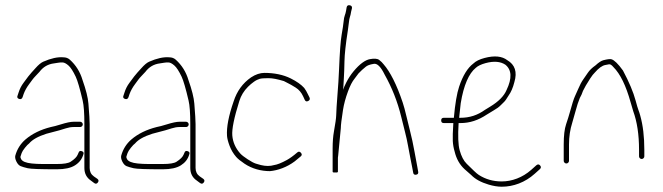

<svg xmlns="http://www.w3.org/2000/svg" viewBox="-20 -693 2509 727"><path d="M293.5 -222C293.5 -224.7 292.5 -227 290.5 -229C288.5 -231 286.2 -232 283.5 -232H258.5C247.6 -232 231.3 -228.6 209.6 -221.8C194.3 -217 181.9 -213.7 172.5 -212C133.8 -202.3 101.8 -186.6 76.5 -165C57.7 -148.8 44.9 -128.5 38 -104C36.4 -98 37.7 -90.5 42 -81.5C46.4 -72.5 51.7 -66.7 58 -64C64.4 -61.3 73.4 -58.7 85 -56C96.7 -53.3 133.5 -52 195.5 -52C225.4 -52 248.2 -57 264 -67C280.1 -77.2 290.6 -90.8 295.5 -108C298.2 -114 296.4 -118.2 290 -120.5C283.7 -122.8 279.5 -121 277.5 -115L274.5 -108C271 -99 261.9 -89.9 247.3 -80.5C238.5 -74.8 221.3 -72 195.5 -72H140.5C126.2 -72 112.7 -72.7 100 -74C78.1 -76.3 64.7 -81.8 60 -90.5C57.7 -94.8 56.9 -98 57.5 -100L62 -113.5C63.7 -118.5 67.9 -125.2 74.5 -133.5C81.2 -141.8 86.5 -147.3 90.5 -150C102.5 -164.3 124.2 -176.5 155.5 -186.5C162.9 -188.8 172.7 -191.4 184.9 -194.3C197.1 -197.2 211.8 -201.4 229.1 -207C239.4 -210.3 249.2 -212 258.5 -212H283.5C286.2 -212 288.5 -213 290.5 -215C292.5 -217 293.5 -219.3 293.5 -222ZM52 -318.5C58.4 -316.2 62.9 -318.3 65.5 -325L69.5 -337C74.1 -349.5 80.9 -361.8 90 -374C95 -380.7 99.2 -386.3 102.5 -391C105.9 -395.7 109.9 -400.3 114.5 -405C119.2 -409.7 124.2 -415 129.5 -421C143.4 -439.5 161.7 -450.2 184.5 -453C189.9 -453.7 195.2 -454.5 200.5 -455.5C205.9 -456.5 211.5 -456.8 217.5 -456.5C223.5 -456.2 230.7 -452.4 239.1 -445.1C247.5 -437.9 256.7 -423.6 266.8 -402.4C273.6 -387.9 282.3 -357.9 293 -312.3C297.4 -293.9 299.5 -264.1 299.5 -223V-57C299.5 -36.1 307.9 -20.1 324.5 -9L336.5 0C341.9 4 346.5 3.3 350.5 -2C354.5 -7.3 353.9 -12 348.5 -16L335.5 -25C324.9 -32.5 319.5 -43.1 319.5 -57V-223C319.5 -235.7 318 -261.6 314.8 -300.7C313.1 -323.2 305.6 -353 292.5 -390C283.5 -420.6 267.5 -446.3 244.5 -467C237.9 -473 229.5 -476 219.5 -476C198.2 -477.8 173 -472.2 143.8 -459.4C135.3 -455.7 125.4 -447.4 114 -434.5C109 -428.8 104.2 -423.5 99.5 -418.5C94.9 -413.5 90.7 -408.5 87 -403.5C83.4 -398.5 77.4 -390.5 69.1 -379.4C60.8 -368.3 54.6 -356.1 50.5 -343L46.5 -331C43.9 -325 45.7 -320.8 52 -318.5Z M694.5 -222C694.5 -224.7 693.5 -227 691.5 -229C689.5 -231 687.2 -232 684.5 -232H659.5C648.6 -232 632.3 -228.6 610.6 -221.8C595.3 -217 582.9 -213.7 573.5 -212C534.8 -202.3 502.8 -186.6 477.5 -165C458.7 -148.8 445.9 -128.5 439 -104C437.4 -98 438.7 -90.5 443 -81.5C447.4 -72.5 452.7 -66.7 459 -64C465.4 -61.3 474.4 -58.7 486 -56C497.7 -53.3 534.5 -52 596.5 -52C626.4 -52 649.2 -57 665 -67C681.1 -77.2 691.6 -90.8 696.5 -108C699.2 -114 697.4 -118.2 691 -120.5C684.7 -122.8 680.5 -121 678.5 -115L675.5 -108C672 -99 662.9 -89.9 648.3 -80.5C639.5 -74.8 622.3 -72 596.5 -72H541.5C527.2 -72 513.7 -72.7 501 -74C479.1 -76.3 465.7 -81.8 461 -90.5C458.7 -94.8 457.9 -98 458.5 -100L463 -113.5C464.7 -118.5 468.9 -125.2 475.5 -133.5C482.2 -141.8 487.5 -147.3 491.5 -150C503.5 -164.3 525.2 -176.5 556.5 -186.5C563.9 -188.8 573.7 -191.4 585.9 -194.3C598.1 -197.2 612.8 -201.4 630.1 -207C640.4 -210.3 650.2 -212 659.5 -212H684.5C687.2 -212 689.5 -213 691.5 -215C693.5 -217 694.5 -219.3 694.5 -222ZM453 -318.5C459.4 -316.2 463.9 -318.3 466.5 -325L470.5 -337C475.1 -349.5 481.9 -361.8 491 -374C496 -380.7 500.2 -386.3 503.5 -391C506.9 -395.7 510.9 -400.3 515.5 -405C520.2 -409.7 525.2 -415 530.5 -421C544.4 -439.5 562.7 -450.2 585.5 -453C590.9 -453.7 596.2 -454.5 601.5 -455.5C606.9 -456.5 612.5 -456.8 618.5 -456.5C624.5 -456.2 631.7 -452.4 640.1 -445.1C648.5 -437.9 657.7 -423.6 667.8 -402.4C674.6 -387.9 683.3 -357.9 694 -312.3C698.4 -293.9 700.5 -264.1 700.5 -223V-57C700.5 -36.1 708.9 -20.1 725.5 -9L737.5 0C742.9 4 747.5 3.3 751.5 -2C755.5 -7.3 754.9 -12 749.5 -16L736.5 -25C725.9 -32.5 720.5 -43.1 720.5 -57V-223C720.5 -235.7 719 -261.6 715.8 -300.7C714.1 -323.2 706.6 -353 693.5 -390C684.5 -420.6 668.5 -446.3 645.5 -467C638.9 -473 630.5 -476 620.5 -476C599.2 -477.8 574 -472.2 544.8 -459.4C536.3 -455.7 526.4 -447.4 515 -434.5C510 -428.8 505.2 -423.5 500.5 -418.5C495.9 -413.5 491.7 -408.5 488 -403.5C484.4 -398.5 478.4 -390.5 470.1 -379.4C461.8 -368.3 455.6 -356.1 451.5 -343L447.5 -331C444.9 -325 446.7 -320.8 453 -318.5Z M1146.9 -310.5C1152.9 -313.5 1154.6 -318 1151.9 -324L1145.9 -336C1141.9 -344.7 1137.3 -352.7 1131.9 -360C1120.5 -372.7 1103.5 -384.7 1080.9 -396C1052.9 -410 1018.8 -417 981.2 -417C965 -417 947.6 -411.3 930.6 -400C899 -378.1 877 -347.8 864.6 -309C845.7 -254.6 837.3 -211.1 839.6 -178.5C840.3 -168.8 843.5 -156.3 849.3 -140.8C855.2 -125.3 863.4 -111.4 874.1 -99C880.4 -91.7 891.1 -83 906.1 -73C934.1 -54.3 968 -45 1002.2 -45C1032.2 -47.7 1066.6 -60 1095.9 -82L1118.9 -101C1123.6 -105 1123.8 -109.5 1119.4 -114.5C1115.1 -119.5 1110.6 -120 1105.9 -116C1090.6 -102.8 1077.2 -93.2 1065.9 -87C1045.4 -75.8 1029.1 -69.5 1018 -68C1002.9 -63.5 986.2 -63.5 967.8 -68C962.3 -69.3 955.9 -71.2 948.6 -73.5C941.3 -75.8 930.9 -81.3 917.6 -90C904.3 -98.7 894.9 -106 889.6 -112C871.7 -132.1 861.7 -154.8 859.6 -180C857.6 -204 866.4 -247.6 886.2 -310.6C892.5 -330.9 903.5 -348.9 919.1 -364.5C926.1 -371.5 933.6 -377.8 941.6 -383.5C949.6 -389.2 957.4 -392.8 963.6 -394.5C969.4 -396.2 980.3 -397 996.4 -397C1012.6 -397 1030.3 -393.3 1054.9 -386C1059.6 -383.3 1065.1 -380.5 1071.4 -377.5C1077.8 -374.5 1087.1 -369.1 1099.5 -361.4C1111.9 -353.7 1121.3 -342.5 1127.9 -328L1133.9 -315C1136.6 -309 1140.9 -307.5 1146.9 -310.5Z M1270.5 -208C1270.5 -218.6 1273.2 -241.4 1278.7 -276.4C1282.2 -298.7 1288.5 -322.2 1297.6 -346.8C1305.6 -368.6 1313.9 -384.7 1322.5 -395C1325.8 -399 1330.8 -405.7 1337.5 -415C1346.4 -424.7 1356.1 -433 1364.7 -440C1370.4 -445 1380.2 -448.7 1394 -451C1407.5 -454.6 1421.7 -440.9 1436.7 -410C1463.5 -362.4 1485.1 -309.1 1499.4 -250C1504.1 -230.7 1508.7 -212 1513.4 -194C1518.1 -176 1521.9 -158.5 1524.9 -141.5C1527.9 -124.5 1530.9 -108.7 1533.9 -94C1536.9 -79.3 1539.4 -66.7 1541.4 -56L1544.4 -40C1545.1 -33.3 1548.8 -30.5 1555.4 -31.5C1562.1 -32.5 1564.8 -36.3 1563.4 -43L1560.4 -60C1558.4 -70 1554.8 -89.4 1549.6 -118.3C1544.4 -147.2 1538.7 -173.7 1532.4 -198C1527.8 -216 1523.1 -235 1518.4 -255C1513.8 -275 1509.2 -291.5 1504.9 -304.5C1481.9 -373.5 1456.8 -421.7 1433 -449C1428.5 -455 1422.8 -460.6 1416 -465.9C1409.2 -471.2 1397.3 -472.2 1380.5 -469C1363.4 -466.1 1341.8 -450.8 1318.8 -423C1308.3 -410.4 1299.1 -396.3 1291.2 -380.8C1285 -368.7 1281.1 -359.4 1279.5 -353C1280.2 -366.3 1281 -381 1282 -397C1283 -413 1283.8 -434.2 1284.3 -460.7C1284.8 -487.1 1289 -525.9 1297 -577C1298.7 -587.7 1300 -597.8 1301 -607.5C1302 -617.2 1303.3 -624.3 1305 -629C1306.7 -633.7 1308.2 -640.3 1309.5 -649L1312.5 -661C1313.8 -667.7 1311.2 -671.7 1304.5 -673C1297.8 -674.3 1293.8 -671.7 1292.5 -665L1290.5 -653C1289.2 -645.7 1287.5 -639.5 1285.5 -634.5C1283.5 -629.5 1282 -621.7 1281 -611C1280 -600.3 1277.5 -583.7 1273.6 -561.2C1269.6 -538.7 1266.4 -494.9 1263.8 -429.8C1262.7 -400.9 1260.4 -366.3 1257.2 -326C1255 -298.6 1253.6 -275.4 1253 -256.2C1252.7 -245.1 1249.8 -224.8 1244.5 -195.5C1241.2 -177.2 1239.5 -155.7 1239.5 -131V-43C1239.5 -40.3 1242.8 -39.3 1249.5 -40C1256.2 -39.3 1259.5 -40.3 1259.5 -43V-96C1260.2 -98.7 1260.5 -101.3 1260.5 -104Z M1718.5 -247C1720.5 -268.3 1722.5 -286.7 1724.5 -302C1735.6 -370.6 1755.7 -415.2 1781.4 -436C1789.1 -443.3 1801.5 -449.3 1818.5 -454C1849.9 -462.4 1874.9 -460.4 1893.5 -448C1917.5 -428.8 1919.5 -396.8 1898 -352C1888.6 -329.5 1867.9 -308.5 1835.7 -289C1830.2 -285.7 1823.7 -281.7 1816.2 -277C1788.4 -257 1758.4 -247 1723.5 -247ZM1660.5 -227H1696.5C1694.5 -195 1693.8 -172.3 1694.5 -159C1695.2 -145.7 1697.5 -132.3 1701.5 -119C1708 -91.7 1720.5 -69.5 1739 -52.5C1747.3 -44.8 1755.8 -37.3 1764.5 -30C1779.3 -14.8 1800.7 -2.8 1830.3 6C1848.1 11.3 1864.7 14 1880 14C1923.7 14 1968.3 -2.3 2004.6 -35L2023.6 -52C2029 -56.7 2029.5 -61.5 2025.1 -66.5C2020.8 -71.5 2016 -71.7 2010.6 -67L1991.6 -50C1958.6 -20.7 1918.1 -6 1879.6 -6C1847.5 -6 1818.7 -14.2 1793.2 -30.5C1783.3 -36.8 1769.8 -50.9 1747.3 -72.7C1735.8 -83.8 1726.9 -100.9 1720.5 -124C1714.8 -144.4 1713.5 -178.8 1716.5 -227H1723.5C1758.8 -227 1791 -237.7 1823 -259C1830 -263.7 1838.9 -269.1 1849.8 -275.3C1860.7 -281.4 1869.4 -287.8 1875.9 -294.5C1880.1 -298.8 1884.4 -303 1888.6 -307C1892.9 -311 1898.6 -319.2 1905.9 -331.5C1914.8 -343.8 1922.3 -360.7 1927.6 -382C1939.3 -420.7 1929.6 -448.3 1901 -465C1881 -480.5 1852.3 -483.4 1814.8 -473.5C1795.8 -468.5 1781.6 -461.5 1772.4 -452.5C1750.7 -436.2 1732.5 -407 1718.5 -365C1710 -339.5 1703.3 -300.2 1698.5 -247H1660.5C1653.8 -247 1650.5 -243.7 1650.5 -237C1650.5 -230.3 1653.8 -227 1660.5 -227Z M2124.5 -74C2127.2 -74 2129.5 -75 2131.5 -77C2133.5 -79 2134.5 -81.3 2134.5 -84V-146C2134.5 -175.4 2138.7 -203.1 2147 -229C2150 -238.3 2154.1 -252.8 2159.3 -272.3C2164.4 -291.9 2169.9 -308.5 2175.5 -322C2180.2 -330 2184.2 -339 2187.5 -349C2192.6 -360 2201.6 -375.6 2214.7 -395.8C2221.5 -406.3 2227.3 -413.7 2232 -418C2246.9 -435.2 2260.2 -444.9 2272.7 -447C2276.7 -447.7 2281.1 -448.5 2285.9 -449.5C2290.6 -450.5 2296 -447 2302.7 -439C2328.5 -413.3 2350.1 -369 2367.7 -306C2372.4 -289.3 2375.7 -278 2377.7 -272C2392.4 -231.7 2399.7 -183 2399.7 -126V-101C2399.7 -98.3 2400.7 -96 2402.7 -94C2404.7 -92 2407.1 -91 2409.7 -91C2412.4 -91 2414.7 -92 2416.7 -94C2418.7 -96 2419.7 -98.3 2419.7 -101V-126C2419.7 -175.4 2414.6 -218.6 2404.2 -255.5C2401.9 -263.8 2399.6 -271 2397.2 -277C2394.9 -283 2391.4 -294.7 2386.8 -312C2378.1 -344.3 2362.1 -382.3 2338.8 -426C2320.7 -451.3 2305.8 -465.5 2295.6 -468.5C2290.8 -470.2 2280.5 -469 2264.6 -465C2256.6 -462.9 2246.7 -456.4 2234.8 -445.4C2221.8 -436.3 2212 -426.8 2205.5 -417C2201.5 -411 2196 -403 2189 -393.1C2182 -383.2 2175.5 -371 2169.5 -356.5C2165.5 -346.8 2161.3 -337.4 2156.9 -328.3C2152.6 -319.2 2145.9 -298.2 2137 -265.5C2134 -254.5 2129.5 -240.2 2123.5 -222.5C2117.5 -204.8 2114.5 -179.3 2114.5 -146V-84C2114.5 -81.3 2115.5 -79 2117.5 -77C2119.5 -75 2121.8 -74 2124.5 -74Z"/></svg>

Font: Proton
Style: RgCnd
Weight: 500
Version: Version 1.017